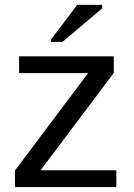

<svg xmlns="http://www.w3.org/2000/svg" viewBox="-20 -756 540 776"><path d="M40.5 0V-66.9L335.9 -460.4H57.1V-528.3H439.9V-461.4L144 -67.9H450.2V0ZM186 -586.4V-596.2L292 -736.3H393.1V-722.2L231.9 -586.4Z"/></svg>

Font: Liberation Sans
Style: Regular
Weight: 400
Designer: Steve Matteson
Foundry: Ascender Corporation
Version: Version 2.00.1